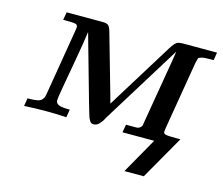

<svg xmlns="http://www.w3.org/2000/svg" viewBox="-89 -562 977 842"><g transform="rotate(15 399.0 -141.5)"><path d="M41 0 46.9 -36.1H53.2Q76.2 -36.1 91.1 -39.1Q106 -42 112.1 -50Q118.2 -58.1 119.6 -62Q121.1 -65.9 123 -77.1L171.9 -371.1Q174.8 -386.2 174.8 -394Q174.8 -403.8 165.3 -406.5Q155.8 -409.2 124 -409.2H108.9L115.2 -444.8H277.8Q296.9 -444.8 304.4 -438.5Q312 -432.1 317.9 -411.1L394 -144Q396 -138.2 398.9 -126Q401.9 -113.8 403.8 -107.9Q411.6 -119.1 425.8 -143.1L589.8 -408.2Q605 -432.1 614.5 -438.5Q624 -444.8 645 -444.8H797.9L792 -409.2H776.9Q747.1 -409.2 736.1 -405.5Q725.1 -401.9 723.6 -398.9Q722.2 -396 717.8 -376L666 -66.9Q664.1 -52.7 664.1 -50.8Q664.1 -41 674.6 -38.6Q685.1 -36.1 720.2 -36.1H741.2L627.9 162.1H540L631.8 0H487.8L494.1 -36.1H507.8Q531.7 -36.1 541.3 -36.1Q550.8 -36.1 557.9 -42Q564.9 -47.9 565.4 -51Q565.9 -54.2 568.8 -71.8L618.2 -363.8L624 -402.8Q610.8 -380.9 595.2 -356L402.8 -44.9Q401.9 -43.9 398.4 -36.9Q395 -29.8 391.1 -24.9Q387.2 -20 382.1 -13.9Q377 -7.8 370.4 -4.4Q363.8 -1 356.9 -1Q352.1 -1 347.4 -2.4Q342.8 -3.9 339.8 -8.5Q336.9 -13.2 334.5 -17.6Q332 -22 329.1 -31.5Q326.2 -41 324 -48.1Q321.8 -55.2 317.9 -69.1Q314 -83 311 -92.8L241.2 -339.8L229 -383.8H228Q222.2 -339.8 208.5 -262.5Q194.8 -185.1 184.8 -128.4Q174.8 -71.8 174.8 -62Q174.8 -47.9 188.5 -42Q202.1 -36.1 238.8 -36.1L232.9 0Q186 -2.9 139.2 -2.9Q89.8 -2.9 41 0Z"/></g></svg>

Font: CMU Serif Extra
Style: BoldSlanted
Weight: 700
Italic angle: -9.46001°
Version: Version 0.7.0